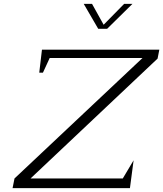

<svg xmlns="http://www.w3.org/2000/svg" viewBox="-20 -973 844 993"><path d="M615 -50 671 -144 652 0H45L55 -50L717 -673H237L202 -597H183L197 -716H804L795 -670L138 -50ZM665 -953 534 -824H488L413 -953H456L516 -845L622 -953Z"/></svg>

Font: Afta serif
Style: Italic
Weight: 400
Italic angle: -12°
Designer: parq.ink
Foundry: Oriol Esparraguera Font
Version: Version 1.000